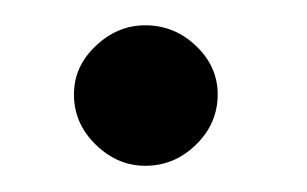

<svg xmlns="http://www.w3.org/2000/svg" viewBox="-20 -404 237 148"><path d="M92 -276.2Q70.5 -276.2 53.8 -292.5Q37 -308.8 37 -331.2Q37 -352.8 53.8 -368.6Q70.5 -384.5 92 -384.5Q114.5 -384.5 131.1 -368.6Q147.8 -352.8 147.8 -331.2Q147.8 -308.8 131.1 -292.5Q114.5 -276.2 92 -276.2Z"/></svg>

Font: Libertine-Super Thin
Style: Regular
Weight: 100
Designer: Bastien Sozeau
Foundry: NBR — Bastien Sozeau
Version: Version 2.003;gftools[0.9.33]